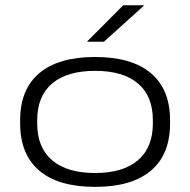

<svg xmlns="http://www.w3.org/2000/svg" viewBox="-20 -714 740 748"><path d="M350.5 14Q207.5 14 133 -49.2Q58.5 -112.5 58.5 -233V-246Q58.5 -366 133.2 -429Q208 -492 350.5 -492Q493 -492 567.8 -429Q642.5 -366 642.5 -246V-233Q642.5 -112 567.8 -49Q493 14 350.5 14ZM350.5 -40Q459 -40 517.2 -89.5Q575.5 -139 575.5 -233V-246Q575.5 -339.5 517.5 -388.8Q459.5 -438 350.5 -438Q241.5 -438 183.2 -388.8Q125 -339.5 125 -246V-233Q125 -139 183.2 -89.5Q241.5 -40 350.5 -40ZM460 -693.5H540V-691.5L385 -551.5H320.5V-553.5Z"/></svg>

Font: Anek Latin Expanded Light
Style: Regular
Weight: 300
Width: 7
Designer: Yesha Goshar
Foundry: Ek Type
Version: Version 1.003